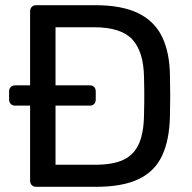

<svg xmlns="http://www.w3.org/2000/svg" viewBox="-20 -720 739 740"><path d="M119 0Q109 0 102.5 -6.5Q96 -13 96 -23V-313H38Q28 -313 21.5 -319.5Q15 -326 15 -336V-368Q15 -378 21.5 -384.5Q28 -391 38 -391H96V-676Q96 -687 102.5 -693.5Q109 -700 119 -700H346Q450 -700 513 -669Q576 -638 605 -577.5Q634 -517 635 -429Q636 -386 636 -351Q636 -316 635 -272Q633 -180 604.5 -119.5Q576 -59 514 -29.5Q452 0 350 0ZM194 -85H346Q415 -85 455.5 -104Q496 -123 515 -165Q534 -207 535 -276Q536 -305 536 -328Q536 -351 536 -373.5Q536 -396 535 -425Q533 -522 489.5 -568.5Q446 -615 342 -615H194V-391H327Q337 -391 343 -384.5Q349 -378 349 -368V-336Q349 -326 343 -319.5Q337 -313 327 -313H194Z"/></svg>

Font: DVN-Rubik
Style: Regular
Weight: 400
Designer: Hubert and Fischer
Foundry: Hubert & Fischer
Version: Version 2.102